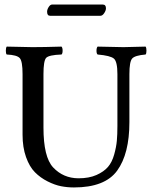

<svg xmlns="http://www.w3.org/2000/svg" viewBox="-20 -822 680 852"><path d="M425.8 -752H202.1Q189 -752 189 -770Q189 -779.8 196 -790.8Q203.1 -801.8 210.9 -801.8H436Q450.2 -801.8 450.2 -785.2Q450.2 -775.4 442.4 -763.7Q434.6 -752 425.8 -752ZM172.9 -493.2V-255.9Q172.9 -125 215.8 -79.1Q260.7 -31.2 328.1 -30.8Q375 -30.8 408 -45.4Q440.9 -60.1 459 -81.1Q477.1 -102.1 486.6 -136Q496.1 -169.9 498.5 -197.5Q501 -225.1 501 -263.2V-493.2Q501 -548.3 485.6 -561.8Q470.2 -575.2 413.1 -580.1Q408.2 -584 408.2 -596.9Q408.2 -609.9 413.1 -615.2Q501 -613.3 527.8 -612.8Q553.7 -612.8 626 -615.2Q629.9 -610.4 629.9 -597.2Q629.9 -584 626 -580.1Q579.1 -576.2 566.7 -562.5Q554.2 -548.8 554.2 -493.2V-279.8Q554.2 -139.6 500 -64.9Q445.8 9.8 308.1 9.8Q279.3 9.8 251.2 4.4Q223.1 -1 191.2 -17.1Q159.2 -33.2 135 -57.6Q110.8 -82 95.5 -125Q80.1 -168 80.1 -224.1V-493.2Q80.1 -550.3 67.6 -564.2Q55.2 -578.1 9.8 -580.1Q5.9 -584 5.9 -596.9Q5.9 -609.9 9.8 -615.2Q83 -613.3 124 -612.8Q172.9 -612.8 252.9 -615.2Q257.8 -610.4 257.8 -597.2Q257.8 -584 252.9 -580.1Q196.8 -578.1 184.8 -565.2Q172.9 -552.2 172.9 -493.2Z"/></svg>

Font: Linux Libertine Mono
Style: Mono
Weight: 400
Designer: Philipp H. Poll
Foundry: Philipp H. Poll
Version: Version 5.1.7 ; ttfautohint (v0.9)